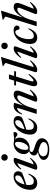

<svg xmlns="http://www.w3.org/2000/svg" viewBox="1414 -2176 1016 3885"><g transform="rotate(-90 1922.5 -234.0)"><path d="M274 -434.5Q246 -434.5 222.2 -416Q198.5 -397.5 179.8 -367Q161 -336.5 147.8 -299.5Q134.5 -262.5 127.5 -224.5Q120.5 -186.5 120.5 -153.5Q120.5 -102 140.5 -80.2Q160.5 -58.5 195.5 -58.5Q220.5 -58.5 243.5 -67.8Q266.5 -77 288.8 -100Q311 -123 333 -164.5L354 -164Q326 -95.5 296.5 -57.5Q267 -19.5 234 -4.2Q201 11 160.5 11Q117.5 11 86.8 -5.5Q56 -22 39.8 -53.2Q23.5 -84.5 23.5 -129Q23.5 -181.5 37 -231Q50.5 -280.5 75.2 -323.2Q100 -366 133.2 -398.2Q166.5 -430.5 206.2 -448.8Q246 -467 290 -467Q329 -467 353 -454.8Q377 -442.5 388 -422.5Q399 -402.5 399 -378.5Q399 -356 390.5 -333.8Q382 -311.5 367 -295.5Q342 -284.5 311 -272.5Q280 -260.5 245.8 -248.8Q211.5 -237 175.8 -226Q140 -215 104.5 -205.5L106.5 -236Q157.5 -251.5 193.8 -266.5Q230 -281.5 254 -296Q278 -310.5 291.5 -325Q305 -339.5 310.5 -355Q316 -370.5 316 -387Q316 -401.5 311.2 -412Q306.5 -422.5 297 -428.5Q287.5 -434.5 274 -434.5Z M434.5 -35.5 571.5 -411 588.5 -393Q570 -395 548.5 -387Q527 -379 502 -360.8Q477 -342.5 448 -311.5L435.5 -323Q473 -377 506.2 -408.2Q539.5 -439.5 569.2 -453Q599 -466.5 626.5 -466.5Q655 -466.5 665 -455Q675 -443.5 666.5 -421L529.5 -38.5L513 -61Q530.5 -58 552 -64Q573.5 -70 600.2 -87.8Q627 -105.5 658.5 -136.5L670.5 -124Q632.5 -75 599 -45.2Q565.5 -15.5 536 -2.2Q506.5 11 479.5 11Q447 11 436.2 -0.2Q425.5 -11.5 434.5 -35.5ZM613 -651Q613 -669.5 621.5 -684.2Q630 -699 645 -707.8Q660 -716.5 679.5 -716.5Q709 -716.5 726.5 -698Q744 -679.5 744 -652.5Q744 -634 735.8 -619Q727.5 -604 712.8 -595Q698 -586 678 -586Q649 -586 631 -605Q613 -624 613 -651Z M1142.5 -389.5Q1132 -389.5 1123.8 -395Q1115.5 -400.5 1105.8 -408.8Q1096 -417 1082.5 -424.8Q1069 -432.5 1048.5 -437.2Q1028 -442 997 -441L990 -461Q1041 -455.5 1073.8 -458Q1106.5 -460.5 1128.2 -465Q1150 -469.5 1168.5 -469.5Q1180.5 -469.5 1186.8 -463.8Q1193 -458 1193 -446.5Q1193 -434.5 1188.8 -424.2Q1184.5 -414 1177.5 -406.2Q1170.5 -398.5 1161.5 -394Q1152.5 -389.5 1142.5 -389.5ZM869.5 -169Q887.5 -169 905.5 -180.2Q923.5 -191.5 939.5 -211.5Q955.5 -231.5 967.8 -258Q980 -284.5 987 -315.5Q994 -346.5 994 -380Q994 -411.5 984.2 -425Q974.5 -438.5 956 -438.5Q938 -438.5 920.2 -427.2Q902.5 -416 886.5 -396Q870.5 -376 858.2 -349.5Q846 -323 839 -292Q832 -261 832 -228Q832 -196 841.8 -182.5Q851.5 -169 869.5 -169ZM958 -467Q997.5 -467 1024.5 -451.8Q1051.5 -436.5 1065.5 -409.5Q1079.5 -382.5 1079.5 -346.5Q1079.5 -304 1063 -266.8Q1046.5 -229.5 1017 -201.2Q987.5 -173 949.2 -157Q911 -141 867.5 -141Q828.5 -141 801.5 -155.8Q774.5 -170.5 760.5 -197.2Q746.5 -224 746.5 -260Q746.5 -302 763 -339.2Q779.5 -376.5 808.8 -405.2Q838 -434 876.2 -450.5Q914.5 -467 958 -467ZM839 254Q785.5 254 746 246Q706.5 238 680.5 223Q654.5 208 641.5 187.2Q628.5 166.5 628.5 140.5Q628.5 110.5 649.2 86.5Q670 62.5 714.5 45.5Q759 28.5 832 20.5H872.5L872 30.5Q830.5 32 798.8 40.2Q767 48.5 745.2 61.8Q723.5 75 712.5 93Q701.5 111 701.5 132.5Q701.5 159.5 717 180.2Q732.5 201 764.8 212.8Q797 224.5 846.5 224.5Q895.5 224.5 927.5 212.8Q959.5 201 975 182.2Q990.5 163.5 990.5 141.5Q990.5 124.5 981.5 110.5Q972.5 96.5 953.5 84.8Q934.5 73 904.5 62Q874.5 51 832 40Q786.5 28 762 12.8Q737.5 -2.5 728.2 -20.5Q719 -38.5 719 -58.5Q719 -82.5 732.8 -102.5Q746.5 -122.5 772.8 -137.5Q799 -152.5 836.5 -160L852 -149Q819.5 -144.5 804.2 -131.2Q789 -118 789 -102Q789 -94.5 792.8 -87.5Q796.5 -80.5 808.2 -73Q820 -65.5 842.5 -56.8Q865 -48 902.5 -37Q965.5 -18 1001.5 3.5Q1037.5 25 1052.5 50.2Q1067.5 75.5 1067.5 106Q1067.5 138 1052 165Q1036.5 192 1007 212Q977.5 232 935 243Q892.5 254 839 254Z M1391.5 -434.5Q1363.5 -434.5 1339.8 -416Q1316 -397.5 1297.2 -367Q1278.5 -336.5 1265.2 -299.5Q1252 -262.5 1245 -224.5Q1238 -186.5 1238 -153.5Q1238 -102 1258 -80.2Q1278 -58.5 1313 -58.5Q1338 -58.5 1361 -67.8Q1384 -77 1406.2 -100Q1428.5 -123 1450.5 -164.5L1471.5 -164Q1443.5 -95.5 1414 -57.5Q1384.5 -19.5 1351.5 -4.2Q1318.5 11 1278 11Q1235 11 1204.2 -5.5Q1173.5 -22 1157.2 -53.2Q1141 -84.5 1141 -129Q1141 -181.5 1154.5 -231Q1168 -280.5 1192.8 -323.2Q1217.5 -366 1250.8 -398.2Q1284 -430.5 1323.8 -448.8Q1363.5 -467 1407.5 -467Q1446.5 -467 1470.5 -454.8Q1494.5 -442.5 1505.5 -422.5Q1516.5 -402.5 1516.5 -378.5Q1516.5 -356 1508 -333.8Q1499.5 -311.5 1484.5 -295.5Q1459.5 -284.5 1428.5 -272.5Q1397.5 -260.5 1363.2 -248.8Q1329 -237 1293.2 -226Q1257.5 -215 1222 -205.5L1224 -236Q1275 -251.5 1311.2 -266.5Q1347.5 -281.5 1371.5 -296Q1395.5 -310.5 1409 -325Q1422.5 -339.5 1428 -355Q1433.5 -370.5 1433.5 -387Q1433.5 -401.5 1428.8 -412Q1424 -422.5 1414.5 -428.5Q1405 -434.5 1391.5 -434.5Z M1561 -291 1546 -297Q1571 -362 1598.5 -399Q1626 -436 1656 -451.2Q1686 -466.5 1719 -466.5Q1731.5 -466.5 1742.2 -465.2Q1753 -464 1763.5 -461.8Q1774 -459.5 1785.5 -456L1720.5 -244L1716 -245.5Q1747 -301.5 1776.2 -343Q1805.5 -384.5 1834 -411.8Q1862.5 -439 1891.2 -452.5Q1920 -466 1949 -466Q1995 -466 2013.5 -446Q2032 -426 2032 -395.5Q2032 -378.5 2026.8 -357.5Q2021.5 -336.5 2009 -304.5L1904.5 -38.5L1894.5 -60.5Q1912.5 -59.5 1934.5 -66.8Q1956.5 -74 1982.8 -91.5Q2009 -109 2038.5 -138L2051 -125.5Q2012.5 -75.5 1978 -45.5Q1943.5 -15.5 1913.8 -2.2Q1884 11 1857 11Q1821 11 1810.8 -1.2Q1800.5 -13.5 1812.5 -44L1918 -310.5Q1926.5 -331 1930.2 -343Q1934 -355 1934 -363.5Q1934 -377 1925.5 -384.5Q1917 -392 1897 -392Q1873 -392 1845.2 -373Q1817.5 -354 1790.2 -321.5Q1763 -289 1740.2 -247.5Q1717.5 -206 1703.5 -161.5L1651.5 0H1559L1680.5 -385.5Q1680.5 -389 1678.8 -391.2Q1677 -393.5 1672.5 -393.5Q1656.5 -393.5 1639.5 -385.2Q1622.5 -377 1603.5 -355Q1584.5 -333 1561 -291Z M2133 -418 2142 -456H2426L2418 -418ZM2227.5 -132Q2223.5 -118.5 2221 -109.2Q2218.5 -100 2217.5 -93.8Q2216.5 -87.5 2216.5 -83Q2216.5 -74 2220.8 -70Q2225 -66 2232.5 -66Q2243.5 -66 2261 -76.2Q2278.5 -86.5 2301.5 -108.2Q2324.5 -130 2352.5 -165L2368.5 -154Q2339.5 -109 2313 -77.8Q2286.5 -46.5 2262.8 -27Q2239 -7.5 2217.5 1.5Q2196 10.5 2176.5 10.5Q2152 10.5 2136.2 -3.5Q2120.5 -17.5 2120.5 -52.5Q2120.5 -66.5 2124 -87.2Q2127.5 -108 2137.5 -140L2265 -561.5H2359.5Z M2591.5 -630.5Q2582.5 -638.5 2572.8 -646.5Q2563 -654.5 2551.5 -662Q2540 -669.5 2525.5 -677L2529 -689.5L2702 -721.5H2712L2500 -41L2486 -61Q2503 -58.5 2525 -64.5Q2547 -70.5 2574.2 -88.2Q2601.5 -106 2633 -137.5L2645 -125Q2606.5 -75 2572.5 -45.2Q2538.5 -15.5 2508.8 -2.2Q2479 11 2453 11Q2421.5 11 2410 0.2Q2398.5 -10.5 2406.5 -35.5Z M2692 -35.5 2829 -411 2846 -393Q2827.5 -395 2806 -387Q2784.5 -379 2759.5 -360.8Q2734.5 -342.5 2705.5 -311.5L2693 -323Q2730.5 -377 2763.8 -408.2Q2797 -439.5 2826.8 -453Q2856.5 -466.5 2884 -466.5Q2912.5 -466.5 2922.5 -455Q2932.5 -443.5 2924 -421L2787 -38.5L2770.5 -61Q2788 -58 2809.5 -64Q2831 -70 2857.8 -87.8Q2884.5 -105.5 2916 -136.5L2928 -124Q2890 -75 2856.5 -45.2Q2823 -15.5 2793.5 -2.2Q2764 11 2737 11Q2704.5 11 2693.8 -0.2Q2683 -11.5 2692 -35.5ZM2870.5 -651Q2870.5 -669.5 2879 -684.2Q2887.5 -699 2902.5 -707.8Q2917.5 -716.5 2937 -716.5Q2966.5 -716.5 2984 -698Q3001.5 -679.5 3001.5 -652.5Q3001.5 -634 2993.2 -619Q2985 -604 2970.2 -595Q2955.5 -586 2935.5 -586Q2906.5 -586 2888.5 -605Q2870.5 -624 2870.5 -651Z M3216 -432Q3186.5 -432 3160.2 -407.2Q3134 -382.5 3114.2 -341.8Q3094.5 -301 3083.2 -251.8Q3072 -202.5 3072 -153.5Q3072 -102 3088.8 -80.2Q3105.5 -58.5 3140 -58.5Q3163.5 -58.5 3185.8 -68.2Q3208 -78 3230 -101.2Q3252 -124.5 3274 -164.5L3294.5 -164Q3266.5 -96.5 3237.2 -58.2Q3208 -20 3175.8 -4.5Q3143.5 11 3105 11Q3042.5 11 3008.8 -24.8Q2975 -60.5 2975 -129Q2975 -198 2996.8 -259.2Q3018.5 -320.5 3056 -367.2Q3093.5 -414 3142.8 -440.5Q3192 -467 3247 -467Q3299 -467 3323.2 -446.5Q3347.5 -426 3347.5 -397.5Q3347.5 -374.5 3332.5 -360.5Q3317.5 -346.5 3293.5 -346.5Q3280.5 -346 3272 -357Q3263.5 -368 3258.5 -389.5Q3253.5 -411 3243.2 -421.5Q3233 -432 3216 -432Z M3477.5 -161.5 3426 0H3333.5L3529.5 -630Q3520.5 -638.5 3510.8 -646.2Q3501 -654 3489.5 -661.8Q3478 -669.5 3463.5 -677L3467 -689.5L3639.5 -721.5H3649.5L3500 -250.5L3493.5 -253Q3524 -307 3552.8 -347.2Q3581.5 -387.5 3609.8 -413.8Q3638 -440 3666.2 -453Q3694.5 -466 3723 -466Q3769 -466 3787.2 -446Q3805.5 -426 3805.5 -395.5Q3805.5 -378.5 3800.5 -357.5Q3795.5 -336.5 3783 -304.5L3678 -38.5L3668 -60.5Q3686 -59.5 3708 -66.8Q3730 -74 3756.2 -91.5Q3782.5 -109 3812.5 -138L3825 -125.5Q3786 -75.5 3751.8 -45.5Q3717.5 -15.5 3687.5 -2.2Q3657.5 11 3630.5 11Q3595 11 3584.8 -1.2Q3574.5 -13.5 3586.5 -44L3692 -310.5Q3700.5 -331 3704.2 -343Q3708 -355 3708 -363.5Q3708 -377 3699.5 -384.5Q3691 -392 3671 -392Q3647 -392 3619 -373Q3591 -354 3564 -321.5Q3537 -289 3514.2 -247.5Q3491.5 -206 3477.5 -161.5Z"/></g></svg>

Font: Newsreader 36pt Medium
Style: Italic
Weight: 500
Italic angle: -17°
Designer: Hugues Gentile
Foundry: Production Type
Version: Version 1.003